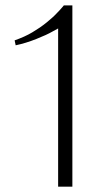

<svg xmlns="http://www.w3.org/2000/svg" viewBox="-20 -704 398 724"><path d="M199.2 0V-596.7L177.7 -585Q156.7 -572.8 116.7 -556.9Q76.7 -541 39.1 -533.2L35.2 -551.8Q53.2 -558.1 70.6 -565.9Q87.9 -573.7 102.5 -582.5Q117.2 -591.3 130.4 -600.3Q143.6 -609.4 155.3 -618.9Q167 -628.4 176 -636.5Q185.1 -644.5 193.1 -653.1Q201.2 -661.6 206.1 -666.7Q210.9 -671.9 215.6 -677.5Q220.2 -683.1 220.7 -683.6H252.9V0Z"/></svg>

Font: Buda
Style: light
Weight: 400
Version: Version 1.002